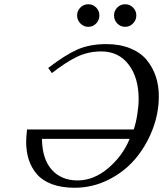

<svg xmlns="http://www.w3.org/2000/svg" viewBox="-20 -864 761 896"><path d="M585 -215.8H175.8Q177.2 -121.1 221.9 -71.5Q266.6 -22 341.8 -22Q417.5 -22 484.9 -79.1Q552.2 -136.2 585 -215.8ZM222.2 -522.9 205.1 -546.9Q283.7 -607.4 341.1 -632.8Q398.4 -658.2 476.1 -658.2Q539.6 -658.2 587.9 -638.4Q636.2 -618.7 664.6 -584.2Q692.9 -549.8 707 -507.3Q721.2 -464.8 721.2 -415Q721.2 -335 691.2 -257.8Q661.1 -180.7 609.9 -120.8Q558.6 -61 484.6 -24.4Q410.6 12.2 328.1 12.2Q267.6 12.2 222.9 -4.4Q178.2 -21 152.3 -51Q126.5 -81.1 114.3 -118.7Q102.1 -156.2 102.1 -202.1Q102.1 -219.7 106 -259.8H604Q614.3 -289.1 620.6 -329.6Q627 -370.1 627 -401.9Q627 -502 580.1 -563Q533.2 -624 453.1 -624Q389.6 -624 336.7 -597.7Q283.7 -571.3 222.2 -522.9ZM443.8 -792Q443.8 -770 428.7 -754.4Q413.6 -738.8 392.1 -738.8Q370.6 -738.8 355.2 -754.6Q339.8 -770.5 339.8 -792Q339.8 -813.5 355.2 -828.9Q370.6 -844.2 392.1 -844.2Q413.6 -844.2 428.7 -828.9Q443.8 -813.5 443.8 -792ZM512.2 -792Q512.2 -813.5 527.3 -828.9Q542.5 -844.2 564 -844.2Q585.4 -844.2 600.8 -828.9Q616.2 -813.5 616.2 -792Q616.2 -770.5 600.8 -754.6Q585.4 -738.8 564 -738.8Q542.5 -738.8 527.3 -754.4Q512.2 -770 512.2 -792Z"/></svg>

Font: Common Serif SemiBold
Style: Italic
Weight: 600
Italic angle: -12°
Designer: Philipp H. Poll, Khaled Hosny
Foundry: Stefan Peev, Context Ltd.
Version: Version 1.026